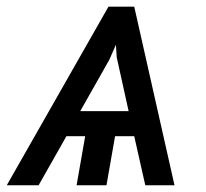

<svg xmlns="http://www.w3.org/2000/svg" viewBox="-66 -548 609 568"><path d="M363.8 0H450.2L331.1 -528.3H254.9L-45.9 0H48.3L130.4 -145H186L160.6 0H249L274.4 -145H331.1ZM257.3 -371.1 276.9 -415.5 279.3 -378.4 314.5 -219.2H171.4Z"/></svg>

Font: Roboto
Style: Italic
Weight: 400
Italic angle: -12°
Designer: Google
Version: Version 2.137; 2017